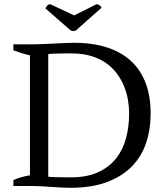

<svg xmlns="http://www.w3.org/2000/svg" viewBox="-20 -870 762 898"><path d="M42.5 0V-27.3Q59.6 -35.6 79.1 -41Q98.6 -46.4 120.1 -50.3V-611.3Q98.1 -616.2 78.6 -622.3Q59.1 -628.4 42.5 -634.8V-662.6H139.2Q155.3 -662.6 179.9 -663.8Q204.6 -665 231.2 -666.3Q257.8 -667.5 283 -668.7Q308.1 -669.9 325.2 -669.9Q414.6 -669.9 481.9 -647.7Q549.3 -625.5 594.2 -583.3Q639.2 -541 661.9 -479.5Q684.6 -418 684.6 -339.4Q684.6 -264.6 663.1 -200.9Q641.6 -137.2 595.9 -90.8Q550.3 -44.4 479.2 -18.1Q408.2 8.3 309.1 8.3Q290 8.3 266.8 7.1Q243.7 5.9 219.7 4.2Q195.8 2.4 173.3 1.2Q150.9 0 133.3 0ZM315.9 -620.1Q299.3 -620.1 282.5 -620.1Q265.6 -620.1 250.7 -619.6Q235.8 -619.1 223.9 -618.7Q211.9 -618.2 205.6 -616.7V-43.5Q210 -42.5 221.4 -42Q232.9 -41.5 247.6 -41.3Q262.2 -41 278.8 -40.8Q295.4 -40.5 310.5 -40.5Q387.7 -40.5 439.9 -64.9Q492.2 -89.4 524.2 -130.6Q556.2 -171.9 570.1 -226.1Q584 -280.3 584 -339.4Q584 -370.6 578.4 -403.6Q572.8 -436.5 559.8 -467.5Q546.9 -498.5 526.4 -526.4Q505.9 -554.2 476.1 -575Q446.3 -595.7 406.5 -607.9Q366.7 -620.1 315.9 -620.1ZM431.2 -850.1Q439.5 -850.1 445.8 -845.2Q452.1 -840.3 455.1 -834L335 -727.5Q330.6 -725.1 323.2 -725.1Q315.9 -725.1 310.5 -727.5L191.9 -831.1Q195.8 -837.4 200.9 -843.8Q206.1 -850.1 215.8 -850.1L326.7 -797.9Z"/></svg>

Font: PT Astra Serif
Style: Regular
Weight: 400
Designer: A.Korolkova, I. Chaeva
Foundry: ParaType Ltd
Version: Version 1.002